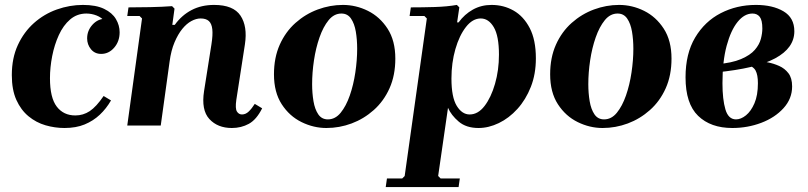

<svg xmlns="http://www.w3.org/2000/svg" viewBox="-20 -510 3281 780"><path d="M242 10Q203 10 165 -1Q127 -12 96 -37.5Q65 -63 46.5 -104Q28 -145 28 -205Q28 -274 52.5 -327Q77 -380 118 -416.5Q159 -453 211 -471.5Q263 -490 317 -490Q370 -490 403 -474Q436 -458 451 -432.5Q466 -407 466 -379Q466 -342 444 -316.5Q422 -291 391 -291Q365 -291 349.5 -310Q334 -329 334 -354Q334 -386 356 -410Q378 -434 409 -434Q434 -434 445 -419.5Q456 -405 456 -388L420 -379Q420 -405 406.5 -422Q393 -439 372.5 -447Q352 -455 331 -455Q293 -455 265 -431Q237 -407 219 -367.5Q201 -328 192 -282Q183 -236 183 -192Q183 -113 210.5 -77Q238 -41 286 -41Q318 -41 344.5 -58.5Q371 -76 401 -120L431 -102Q412 -69 385.5 -44Q359 -19 324 -4.5Q289 10 242 10Z M1015 -88 1045 -70Q1022 -24 991 -7Q960 10 922 10Q864 10 830.5 -26.5Q797 -63 809 -140L839 -330Q845 -368 842.5 -391Q840 -414 828.5 -424.5Q817 -435 795 -435Q777 -435 757.5 -424.5Q738 -414 720.5 -392.5Q703 -371 689 -338Q675 -305 669 -260L633 0H497L557 -435L547 -445H497L502 -480Q541 -480 590 -481Q639 -482 679 -485L689 -475L680 -409H690Q718 -448 758 -469Q798 -490 850 -490Q928 -490 957 -446.5Q986 -403 975 -330L940 -104Q935 -69 942.5 -57Q950 -45 963 -45Q978 -45 990.5 -57Q1003 -69 1015 -88Z M1373 -490Q1426 -490 1474.5 -466Q1523 -442 1554.5 -393.5Q1586 -345 1586 -272Q1586 -204 1562.5 -151.5Q1539 -99 1498.5 -63Q1458 -27 1408.5 -8.5Q1359 10 1306 10Q1254 10 1205 -14Q1156 -38 1124.5 -86.5Q1093 -135 1093 -208Q1093 -276 1116.5 -328.5Q1140 -381 1180.5 -417Q1221 -453 1271 -471.5Q1321 -490 1373 -490ZM1312 -25Q1342 -25 1364 -52Q1386 -79 1401 -122Q1416 -165 1423.5 -215.5Q1431 -266 1431 -312Q1431 -349 1425.5 -381.5Q1420 -414 1406 -434.5Q1392 -455 1367 -455Q1337 -455 1315 -428Q1293 -401 1278 -358Q1263 -315 1255.5 -265Q1248 -215 1248 -168Q1248 -132 1253.5 -99Q1259 -66 1273 -45.5Q1287 -25 1312 -25Z M1547 250 1552 215H1614L1624 205L1714 -435L1704 -445H1644L1649 -480Q1696 -480 1746 -481.5Q1796 -483 1836 -490L1846 -480L1837 -419H1843Q1867 -452 1901 -471Q1935 -490 1977 -490Q2026 -490 2066.5 -467Q2107 -444 2132 -396Q2157 -348 2157 -273Q2157 -209 2136.5 -157Q2116 -105 2082 -67.5Q2048 -30 2006.5 -10Q1965 10 1924 10Q1874 10 1843.5 -16Q1813 -42 1800 -72L1760 205L1770 215H1848L1843 250ZM1814 -191Q1814 -115 1835.5 -80Q1857 -45 1888 -45Q1922 -45 1948.5 -79.5Q1975 -114 1991 -169.5Q2007 -225 2007 -288Q2007 -364 1986 -399.5Q1965 -435 1933 -435Q1900 -435 1873 -400.5Q1846 -366 1830 -310.5Q1814 -255 1814 -191Z M2495 -490Q2548 -490 2596.5 -466Q2645 -442 2676.5 -393.5Q2708 -345 2708 -272Q2708 -204 2684.5 -151.5Q2661 -99 2620.5 -63Q2580 -27 2530.5 -8.5Q2481 10 2428 10Q2376 10 2327 -14Q2278 -38 2246.5 -86.5Q2215 -135 2215 -208Q2215 -276 2238.5 -328.5Q2262 -381 2302.5 -417Q2343 -453 2393 -471.5Q2443 -490 2495 -490ZM2434 -25Q2464 -25 2486 -52Q2508 -79 2523 -122Q2538 -165 2545.5 -215.5Q2553 -266 2553 -312Q2553 -349 2547.5 -381.5Q2542 -414 2528 -434.5Q2514 -455 2489 -455Q2459 -455 2437 -428Q2415 -401 2400 -358Q2385 -315 2377.5 -265Q2370 -215 2370 -168Q2370 -132 2375.5 -99Q2381 -66 2395 -45.5Q2409 -25 2434 -25Z M2955 10Q2867 10 2816 -39.5Q2765 -89 2765 -196Q2765 -292 2804 -357.5Q2843 -423 2908 -456.5Q2973 -490 3051 -490Q3119 -490 3163 -464Q3207 -438 3207 -383Q3207 -349 3187.5 -321.5Q3168 -294 3129 -273Q3090 -252 3030.5 -238Q2971 -224 2891 -216V-249Q2953 -254 2990.5 -270Q3028 -286 3046.5 -307.5Q3065 -329 3071 -352Q3077 -375 3077 -394Q3077 -428 3066.5 -441.5Q3056 -455 3037 -455Q3004 -455 2976.5 -421Q2949 -387 2932 -324Q2915 -261 2915 -172Q2915 -106 2927 -65.5Q2939 -25 2970 -25Q2990 -25 3010.5 -41.5Q3031 -58 3045 -90.5Q3059 -123 3059 -172Q3059 -206 3049.5 -223.5Q3040 -241 3010 -249L3060 -264Q3077 -261 3100 -256.5Q3123 -252 3145.5 -242Q3168 -232 3183 -212.5Q3198 -193 3198 -159Q3198 -109 3163 -70.5Q3128 -32 3072.5 -11Q3017 10 2955 10Z"/></svg>

Font: Brygada 1918
Style: Italic
Weight: 400
Italic angle: -8°
Designer: Mateusz Machalski | Borys Kosmynka | Przemek Hoffer
Foundry: NIEPODLEGLA 2018
Version: Version 3.006